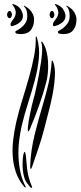

<svg xmlns="http://www.w3.org/2000/svg" viewBox="-20 -905 390 929"><path d="M204 -508Q190 -454 169.5 -396Q149 -338 127 -286Q126 -284 123 -276.5Q120 -269 116 -270Q114 -270 114.5 -278.5Q115 -287 115 -290Q116 -302 119 -320Q122 -338 126 -357Q130 -376 134 -394Q138 -412 142 -425Q144 -431 148.5 -449.5Q153 -468 158.5 -494Q164 -520 169.5 -550Q175 -580 179 -608Q183 -636 184 -659Q185 -682 181 -695Q179 -699 180 -701.5Q181 -704 182 -704Q184 -704 185 -701.5Q186 -699 188 -697Q199 -680 205 -656Q211 -632 212.5 -605.5Q214 -579 211.5 -553Q209 -527 204 -508ZM195 -286Q183 -238 166 -188Q149 -138 136 -100Q134 -95 132 -90.5Q130 -86 129 -88Q127 -88 126.5 -93Q126 -98 126 -103Q129 -178 147.5 -253Q166 -328 189 -404Q203 -451 214.5 -500.5Q226 -550 230 -607Q230 -612 233 -612Q234 -612 235 -610Q236 -608 237 -606Q248 -579 245.5 -535.5Q243 -492 234 -445.5Q225 -399 213 -355.5Q201 -312 195 -286ZM103 -4Q106 2 105 2Q103 2 101 1Q99 0 98 0Q70 -33 57 -71.5Q44 -110 41.5 -151Q39 -192 44.5 -234Q50 -276 59 -316Q72 -371 89 -425.5Q106 -480 120.5 -531.5Q135 -583 144.5 -631Q154 -679 153 -723Q153 -728 155 -729Q156 -729 157.5 -726Q159 -723 159 -722Q173 -674 168 -622.5Q163 -571 148.5 -517Q134 -463 116 -407Q98 -351 85 -296Q77 -261 72.5 -223Q68 -185 69.5 -146.5Q71 -108 79 -71.5Q87 -35 103 -4ZM114 -71Q119 -39 134 -4Q135 -2 135.5 1Q136 4 134 4Q132 4 128 2Q126 1 125 -1Q112 -16 104.5 -29Q97 -42 92 -71Q90 -82 89.5 -99Q89 -116 90 -132Q91 -148 93.5 -159Q96 -170 100 -170Q101 -170 102.5 -165Q104 -160 105 -153.5Q106 -147 106.5 -140.5Q107 -134 107 -132Q109 -115 110 -100Q111 -85 114 -71ZM80 -740Q75 -740 64.5 -741.5Q54 -743 54 -751Q54 -754 63 -758.5Q72 -763 83 -771.5Q94 -780 103 -793.5Q112 -807 112 -828Q112 -854 102 -867Q100 -870 97 -873.5Q94 -877 95 -878Q97 -878 99.5 -876.5Q102 -875 103 -874Q123 -863 134 -845.5Q145 -828 145 -812Q145 -780 129.5 -760Q114 -740 80 -740ZM43 -780Q31 -775 31 -786Q31 -794 37 -801.5Q43 -809 48.5 -818Q54 -827 56 -838.5Q58 -850 50 -867Q48 -872 43 -878Q38 -884 40 -885Q42 -886 48.5 -883.5Q55 -881 57 -880Q74 -872 82.5 -856Q91 -840 91 -828Q91 -809 75.5 -796.5Q60 -784 43 -780ZM14 -834Q14 -839 17.5 -845.5Q21 -852 27 -852Q32 -852 35 -845.5Q38 -839 38 -834Q38 -830 35 -823.5Q32 -817 27 -817Q21 -817 17.5 -823Q14 -829 14 -834ZM286 -740Q281 -740 270.5 -741.5Q260 -743 260 -751Q260 -754 269 -758.5Q278 -763 288.5 -771.5Q299 -780 308 -793.5Q317 -807 317 -828Q317 -853 308 -867Q306 -870 302.5 -873.5Q299 -877 301 -878Q302 -878 305 -876.5Q308 -875 309 -874Q329 -863 339.5 -845.5Q350 -828 350 -812Q350 -780 335 -760Q320 -740 286 -740ZM249 -780Q244 -778 240 -778.5Q236 -779 236 -786Q236 -794 242 -801.5Q248 -809 254 -818Q260 -827 262 -838.5Q264 -850 256 -867Q254 -872 249 -878Q244 -884 246 -885Q248 -886 254 -883.5Q260 -881 262 -880Q279 -872 288 -856Q297 -840 297 -828Q297 -809 281.5 -796.5Q266 -784 249 -780ZM220 -834Q220 -839 223 -845.5Q226 -852 232 -852Q237 -852 240 -845.5Q243 -839 243 -834Q243 -830 240 -823.5Q237 -817 232 -817Q226 -817 223 -823Q220 -829 220 -834Z"/></svg>

Font: Akronim
Style: Regular
Weight: 400
Designer: Grzegorz Klimczewski
Foundry: Fonty.PL
Version: Version 1.001